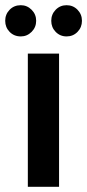

<svg xmlns="http://www.w3.org/2000/svg" viewBox="-39 -718 335 738"><path d="M68 0V-512H188V0ZM41 -578Q15 -578 -2 -595.5Q-19 -613 -19 -638Q-19 -663 -2 -680.5Q15 -698 41 -698Q65 -698 82.5 -680.5Q100 -663 100 -638Q100 -613 82.5 -595.5Q65 -578 41 -578ZM217 -578Q192 -578 175 -595.5Q158 -613 158 -638Q158 -663 175 -680.5Q192 -698 217 -698Q242 -698 259 -680.5Q276 -663 276 -638Q276 -613 259 -595.5Q242 -578 217 -578Z"/></svg>

Font: DM Sans 12pt SemiBold
Style: Regular
Weight: 600
Version: Version 4.004;gftools[0.9.30]